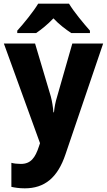

<svg xmlns="http://www.w3.org/2000/svg" viewBox="-20 -786 583 1046"><path d="M356 -766H188C163 -724 108 -656 74 -619V-606H177C206 -626 239 -652 271 -686C303 -652 338 -626 368 -606H470V-619C434 -660 383 -721 356 -766ZM1 -549 198 -6 192 12C172 73 148 107 94 107C75 107 56 105 42 101V232C61 236 84 240 115 240C222 240 294 183 337 54L542 -549H374L291 -259C282 -230 277 -204 274 -174H271C269 -202 264 -233 257 -260L171 -549Z"/></svg>

Font: Noto Sans Gujarati UI SemiCondensed ExtraBold
Style: Regular
Weight: 800
Width: 4
Designer: Jelle Bosma - Monotype Design Team, Universal Thirst
Foundry: Monotype Imaging Inc.
Version: Version 2.106